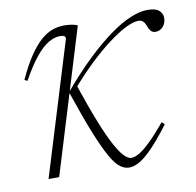

<svg xmlns="http://www.w3.org/2000/svg" viewBox="-61 -526 609 597"><g transform="rotate(-10 244.0 -227.5)"><path d="M220 -454.5 81 0H47.5L176.5 -420.5Q177 -426.5 172.5 -429Q168 -431.5 159 -431.5Q142.5 -431.5 123.2 -420.5Q104 -409.5 82.5 -383.2Q61 -357 36 -312L27 -316.5Q47.5 -361 66.8 -389.2Q86 -417.5 104.5 -433.5Q123 -449.5 141.2 -455.8Q159.5 -462 178.5 -462Q190.5 -462 202.2 -460Q214 -458 220 -454.5ZM454.5 -393Q445.5 -393 440.2 -399.2Q435 -405.5 431 -416Q427.5 -426.5 421.8 -431.2Q416 -436 407.5 -436Q392 -436 367.2 -423.8Q342.5 -411.5 311.5 -388.2Q280.5 -365 246 -332Q211.5 -299 176 -257.5L182 -277.5Q208 -200.5 228 -150.2Q248 -100 263.8 -71.5Q279.5 -43 291.5 -31.5Q303.5 -20 312.5 -20Q323.5 -20 338.2 -28.5Q353 -37 374.2 -57.5Q395.5 -78 424.5 -113L433 -105Q398 -58.5 373.5 -34Q349 -9.5 332 -0.5Q315 8.5 301 8.5Q287.5 8.5 273.8 -1Q260 -10.5 244 -38Q228 -65.5 207 -117.2Q186 -169 157.5 -253.5L159 -257Q205.5 -312 247 -351.2Q288.5 -390.5 323.8 -415.5Q359 -440.5 388.5 -452.5Q418 -464.5 441 -464.5Q466.5 -464.5 477.5 -455Q488.5 -445.5 488.5 -431Q488.5 -420 483.8 -411.2Q479 -402.5 471.5 -397.8Q464 -393 454.5 -393Z"/></g></svg>

Font: Newsreader 36pt ExtraLight
Style: Italic
Weight: 250
Italic angle: -17°
Designer: Hugues Gentile
Foundry: Production Type
Version: Version 1.003